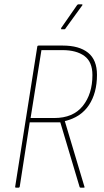

<svg xmlns="http://www.w3.org/2000/svg" viewBox="-20 -865 480 885"><path d="M54 0Q49 0 50 -5L152 -651Q153 -655 158 -655H269Q345 -655 386 -622Q427 -589 427 -520Q427 -436 389.5 -380Q352 -324 279 -307V-306L369 -5Q371 -2 369.5 -1Q368 0 366 0H352Q348 0 347 -3L258 -301H117L71 -5Q70 0 65 0ZM121 -321H230Q317 -321 361.5 -376.5Q406 -432 406 -519Q406 -580 369 -607Q332 -634 268 -634H171ZM264 -730Q262 -730 261.5 -731.5Q261 -733 262 -736L335 -841Q338 -845 341 -845H357Q359 -845 360 -843.5Q361 -842 359 -840L282 -734Q281 -731 279 -730.5Q277 -730 275 -730Z"/></svg>

Font: Sofia Sans Condensed Thin
Style: Italic
Weight: 250
Italic angle: -9°
Version: Version 4.100